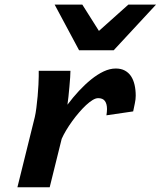

<svg xmlns="http://www.w3.org/2000/svg" viewBox="-20 -793 681 813"><path d="M53.7 0 127.4 -297.4Q130.9 -312 134 -336.2Q137.2 -360.4 139.4 -385.7Q141.6 -411.1 142.8 -434.1Q144 -457 144 -469.7V-493.2H278.3Q278.3 -483.9 277.1 -465.3Q275.9 -446.8 273.9 -425.3Q272 -403.8 269.8 -383.3Q267.6 -362.8 265.6 -349.6Q288.6 -380.4 314.2 -408Q339.8 -435.5 366.2 -456.8Q392.6 -478 418.9 -490.5Q445.3 -502.9 470.2 -502.9Q492.2 -502.9 508.3 -494.4Q524.4 -485.8 534.7 -470.5Q544.9 -455.1 549.8 -433.8Q554.7 -412.6 554.7 -387.7Q554.7 -372.1 551 -355.5Q547.4 -338.9 543.9 -321.3L430.7 -304.7Q431.6 -312 432.4 -318.6Q433.1 -325.2 433.1 -331.1Q433.1 -353 424.3 -365.2Q415.5 -377.4 395.5 -377.4Q385.3 -377.4 372.1 -369.4Q358.9 -361.3 344.2 -347.7Q329.6 -334 314.5 -316.4Q299.3 -298.8 285.4 -279.5Q271.5 -260.3 260 -241Q248.5 -221.7 241.2 -205.1L190.4 0ZM640.6 -773.4 461.4 -580.1H314.9L211.4 -773.4H328.6L398.9 -662.1L523.4 -773.4Z"/></svg>

Font: Andika New Basic
Style: Bold Italic
Weight: 700
Italic angle: -14°
Designer: Victor Gaultney, Annie Olsen, Pablo Ugerman
Foundry: SIL International
Version: Version 5.500